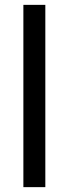

<svg xmlns="http://www.w3.org/2000/svg" viewBox="-20 -770 283 790"><path d="M166.5 0H76.2V-750H166.5Z"/></svg>

Font: Roboto
Style: Regular
Weight: 400
Designer: Google
Version: Version 2.134; 2016; ttfautohint (v1.6)